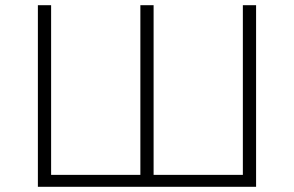

<svg xmlns="http://www.w3.org/2000/svg" viewBox="-20 -720 1133 740"><path d="M535 -46 521 -30V-700H572V-30L557 -46H932L916 -30V-700H967V0H126V-700H177V-30L162 -46Z"/></svg>

Font: Modern
Style: Regular
Weight: 300
Designer: Julieta Ulanovsky
Foundry: Julieta Ulanovsky
Version: Version 8.000